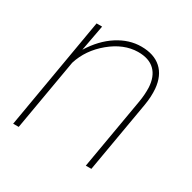

<svg xmlns="http://www.w3.org/2000/svg" viewBox="-126 -663 788 789"><g transform="rotate(30 268.0 -269.0)"><path d="M125 -405.3Q164.6 -469.2 218.3 -503.7Q272 -538.1 329.1 -538.1Q389.6 -538.1 424.3 -506.8Q459 -475.6 464.4 -416.5Q467.3 -379.4 460.4 -338.9L401.9 0H375.5L434.1 -338.9Q439.9 -373 439 -406.2Q436.5 -458 408.4 -485.4Q380.4 -512.7 328.1 -512.2Q261.2 -511.2 199.5 -460.2Q137.7 -409.2 115.7 -338.4L57.1 0H30.8L121.6 -528.3H147.9Z"/></g></svg>

Font: Roboto Thin
Style: Italic
Weight: 250
Italic angle: -12°
Designer: Google
Version: Version 2.134; 2016